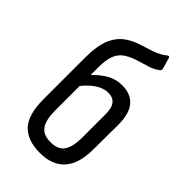

<svg xmlns="http://www.w3.org/2000/svg" viewBox="-218 -773 852 852"><g transform="rotate(45 208.0 -346.5)"><path d="M210 8Q131 8 92 -34Q53 -76 53 -171V-433Q53 -510 72.5 -553.5Q92 -597 128 -620Q156 -638 187.5 -647.5Q219 -657 249.5 -667.5Q280 -678 306 -699Q314 -704 317 -694L332 -642Q333 -634 329 -630Q310 -614 283.5 -605.5Q257 -597 228 -588.5Q199 -580 174 -565Q147 -548 136 -519.5Q125 -491 125 -445V-396Q154 -427 186.5 -445Q219 -463 257 -463Q310 -463 339 -430Q368 -397 368 -326L367 -171Q366 8 210 8ZM125 -174Q125 -114 144.5 -86.5Q164 -59 210 -59Q256 -59 275.5 -87Q295 -115 295 -174V-318Q295 -360 280 -378Q265 -396 237 -396Q208 -396 179 -377.5Q150 -359 125 -327Z"/></g></svg>

Font: Sofia Sans Cond
Style: Regular
Weight: 400
Width: 3
Designer: Botio Nikoltchev, Ani Petrova
Foundry: lettersoup
Version: Version 4.100; ttfautohint (v1.8.3)